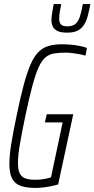

<svg xmlns="http://www.w3.org/2000/svg" viewBox="-20 -913 463 941"><path d="M154 8Q110 8 81.5 -2Q53 -12 39.5 -37.5Q26 -63 26 -110Q26 -150 35 -206.5Q44 -263 61 -344Q79 -432 95.5 -494Q112 -556 129 -595.5Q146 -635 167.5 -657Q189 -679 217.5 -687.5Q246 -696 283 -696Q304 -696 326.5 -694Q349 -692 370 -688Q391 -684 406 -678L399 -640Q384 -645 366.5 -648Q349 -651 332.5 -653Q316 -655 303 -655Q270 -655 245.5 -651Q221 -647 202.5 -631.5Q184 -616 169 -582.5Q154 -549 138.5 -491.5Q123 -434 104 -344Q87 -262 77.5 -206Q68 -150 68 -115Q68 -82 76.5 -64Q85 -46 103.5 -39Q122 -32 151 -32Q166 -32 180.5 -33.5Q195 -35 208.5 -38Q222 -41 230 -44L287 -313H200L209 -353H339L265 -9Q248 -4 227.5 0Q207 4 188.5 6Q170 8 154 8ZM310 -753Q280 -753 263 -760.5Q246 -768 239 -782.5Q232 -797 232 -815Q232 -832 236 -852Q240 -872 243 -893H280Q276 -872 273 -854Q270 -836 270 -822Q270 -803 278.5 -793.5Q287 -784 310 -784Q336 -784 350 -796Q364 -808 372 -833Q380 -858 386 -893H423Q417 -862 410.5 -836.5Q404 -811 392.5 -792.5Q381 -774 361.5 -763.5Q342 -753 310 -753Z"/></svg>

Font: Saira ExtraCondensed ExtraLight
Style: Italic
Weight: 250
Width: 2
Italic angle: -12°
Designer: Hector Gatti with collaboration of the Omnibus-Type team
Foundry: Omnibus-Type
Version: Version 1.101